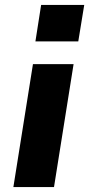

<svg xmlns="http://www.w3.org/2000/svg" viewBox="-20 -755 360 775"><path d="M123 -588 146 -735H320L296 -588ZM34 0 113 -496H277L198 0Z"/></svg>

Font: Nunito Sans 10pt SemiExpanded ExtraBold
Style: Italic
Weight: 800
Width: 6
Italic angle: -9°
Designer: Vernon Adams
Foundry: Vernon Adams
Version: Version 3.101;gftools[0.9.27]